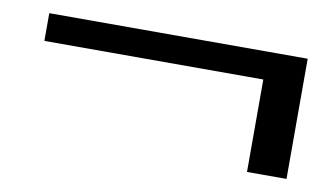

<svg xmlns="http://www.w3.org/2000/svg" viewBox="-43 -431 785 450"><g transform="rotate(10 350.0 -206.0)"><path d="M564 -63V-283H43V-349H658V-63Z"/></g></svg>

Font: Panamera Medium
Style: Regular
Weight: 500
Designer: Bastien Sozeau
Foundry: NBR — Bastien Sozeau
Version: Version 3.002; ttfautohint (v1.8.4.7-5d5b);gftools[0.9.33]